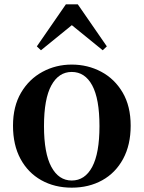

<svg xmlns="http://www.w3.org/2000/svg" viewBox="-20 -850 663 886"><path d="M311 16Q232 16 170.5 -18.5Q109 -53 74.5 -117Q40 -181 40 -270Q40 -359 77 -422Q114 -485 176 -518.5Q238 -552 311 -552Q385 -552 447 -519Q509 -486 546 -423Q583 -360 583 -270Q583 -181 548 -116.5Q513 -52 451.5 -18Q390 16 311 16ZM311 -17Q372 -17 405.5 -80Q439 -143 439 -268Q439 -394 405.5 -456Q372 -518 311 -518Q251 -518 217 -456Q183 -394 183 -268Q183 -143 217 -80Q251 -17 311 -17ZM454 -618 272 -766H351L169 -618L150 -636L284 -830H339L473 -636Z"/></svg>

Font: Noto Serif TC ExtraLight
Style: Bold
Weight: 700
Version: Version 2.002-H1;hotconv 1.1.0;makeotfexe 2.6.0